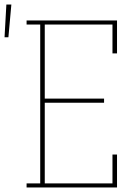

<svg xmlns="http://www.w3.org/2000/svg" viewBox="-92 -825 612 845"><path d="M25 0V-18H85V-717H25V-735H423V-590H403V-717H105V-391H366V-373H105V-18H403V-145H423V0ZM-72 -661 -64 -805H-42L-55 -661Z"/></svg>

Font: Iosevka Curly Slab Thin
Style: Regular
Weight: 100
Monospace: yes
Designer: Belleve Invis
Foundry: Belleve Invis
Version: Version 22.1.2; ttfautohint (v1.8.4)